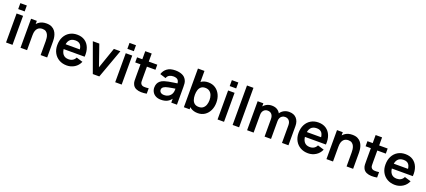

<svg xmlns="http://www.w3.org/2000/svg" viewBox="76 -2039 7459 3359"><g transform="rotate(20 3805.0 -360.0)"><path d="M80 -622V-732.5H200.5V-622ZM80 0V-540H200.5V0Z M724 0V-260Q724 -285.5 720.5 -316.5Q717 -347.5 704.2 -376.2Q691.5 -405 666.2 -423.5Q641 -442 598 -442Q575 -442 552.5 -434.5Q530 -427 511.8 -408.8Q493.5 -390.5 482.5 -358.8Q471.5 -327 471.5 -277.5L400 -308Q400 -377 426.8 -433Q453.5 -489 505.5 -522.2Q557.5 -555.5 633.5 -555.5Q693.5 -555.5 732.5 -535.5Q771.5 -515.5 794.5 -484.5Q817.5 -453.5 828.5 -418.5Q839.5 -383.5 842.8 -352.2Q846 -321 846 -301.5V0ZM349.5 0V-540H457V-372.5H471.5V0Z M1213 15Q1131 15 1069 -20.5Q1007 -56 972.2 -119Q937.5 -182 937.5 -264Q937.5 -352.5 971.5 -417.8Q1005.5 -483 1066 -519Q1126.5 -555 1206 -555Q1290 -555 1348.8 -515.8Q1407.5 -476.5 1436 -405Q1464.5 -333.5 1457.5 -236.5H1338V-280.5Q1337.5 -368.5 1307 -409Q1276.5 -449.5 1211 -449.5Q1137 -449.5 1101 -403.8Q1065 -358 1065 -270Q1065 -188 1101 -143Q1137 -98 1206 -98Q1250.5 -98 1282.8 -117.8Q1315 -137.5 1332.5 -175L1451.5 -139Q1420.5 -66 1355.8 -25.5Q1291 15 1213 15ZM1027 -236.5V-327.5H1398.5V-236.5Z M1695.5 0 1499.5 -540H1620L1756 -148.5L1891.5 -540H2012.5L1816.5 0Z M2112.5 -622V-732.5H2233V-622ZM2112.5 0V-540H2233V0Z M2699.5 0Q2646 10 2594.8 8.8Q2543.5 7.5 2503 -10.2Q2462.5 -28 2441.5 -66.5Q2423 -101.5 2422 -138Q2421 -174.5 2421 -220.5V-690H2541V-227.5Q2541 -195 2541.8 -170.5Q2542.5 -146 2552 -130.5Q2570 -100.5 2609.5 -97Q2649 -93.5 2699.5 -101ZM2323 -445.5V-540H2699.5V-445.5Z M2967 15Q2908.5 15 2868 -7.2Q2827.5 -29.5 2806.8 -66.5Q2786 -103.5 2786 -148Q2786 -187 2799 -218.2Q2812 -249.5 2839 -272.2Q2866 -295 2909 -309.5Q2941.5 -320 2985.2 -328.5Q3029 -337 3080.2 -344.2Q3131.5 -351.5 3187.5 -360L3144.5 -335.5Q3145 -391.5 3119.5 -418Q3094 -444.5 3033.5 -444.5Q2997 -444.5 2963 -427.5Q2929 -410.5 2915.5 -369L2805.5 -403.5Q2825.5 -472 2881.8 -513.5Q2938 -555 3033.5 -555Q3105.5 -555 3160.2 -531.5Q3215 -508 3241.5 -454.5Q3256 -426 3259 -396.2Q3262 -366.5 3262 -331.5V0H3156.5V-117L3174 -98Q3137.5 -39.5 3088.8 -12.2Q3040 15 2967 15ZM2991 -81Q3032 -81 3061 -95.5Q3090 -110 3107.2 -131Q3124.5 -152 3130.5 -170.5Q3140 -193.5 3141.2 -223.2Q3142.5 -253 3142.5 -271.5L3179.5 -260.5Q3125 -252 3086 -245.5Q3047 -239 3019 -233.2Q2991 -227.5 2969.5 -220.5Q2948.5 -213 2934 -203Q2919.5 -193 2911.8 -180Q2904 -167 2904 -149.5Q2904 -129.5 2914 -114.2Q2924 -99 2943.2 -90Q2962.5 -81 2991 -81Z M3651.5 15Q3572.5 15 3519 -22.5Q3465.5 -60 3438.5 -124.8Q3411.5 -189.5 3411.5 -270Q3411.5 -351.5 3438.5 -416Q3465.5 -480.5 3517.8 -517.8Q3570 -555 3647 -555Q3723.5 -555 3779.8 -517.8Q3836 -480.5 3867 -416.2Q3898 -352 3898 -270Q3898 -189 3867.5 -124.5Q3837 -60 3781.5 -22.5Q3726 15 3651.5 15ZM3391 0V-720H3512.5V-379H3497.5V0ZM3633 -93Q3680 -93 3710.5 -116.5Q3741 -140 3755.8 -180.2Q3770.5 -220.5 3770.5 -270Q3770.5 -319 3755.5 -359.2Q3740.5 -399.5 3709 -423.2Q3677.5 -447 3629 -447Q3583 -447 3554 -424.8Q3525 -402.5 3511.2 -362.8Q3497.5 -323 3497.5 -270Q3497.5 -217.5 3511.2 -177.5Q3525 -137.5 3554.8 -115.2Q3584.5 -93 3633 -93Z M4018 -622V-732.5H4138.5V-622ZM4018 0V-540H4138.5V0Z M4298.5 0V-735H4419V0Z M5217.5 0V-328Q5217.5 -383.5 5190 -414.8Q5162.5 -446 5115.5 -446Q5086.5 -446 5063.5 -432.8Q5040.5 -419.5 5027 -393.8Q5013.5 -368 5013.5 -332.5L4960 -364Q4959.5 -420 4985.2 -462.8Q5011 -505.5 5055 -529.5Q5099 -553.5 5153 -553.5Q5242.5 -553.5 5290.2 -499.8Q5338 -446 5338 -358.5V0ZM4568 0V-540H4674.5V-372.5H4689.5V0ZM4893.5 0V-326.5Q4893.5 -383 4866 -414.5Q4838.5 -446 4791 -446Q4745 -446 4717.2 -414.5Q4689.5 -383 4689.5 -332.5L4635.5 -368.5Q4635.5 -421 4661.5 -463Q4687.5 -505 4731.8 -529.2Q4776 -553.5 4831 -553.5Q4891.5 -553.5 4932.2 -527.8Q4973 -502 4993.2 -457.8Q5013.5 -413.5 5013.5 -358V0Z M5705 15Q5623 15 5561 -20.5Q5499 -56 5464.2 -119Q5429.5 -182 5429.5 -264Q5429.5 -352.5 5463.5 -417.8Q5497.5 -483 5558 -519Q5618.5 -555 5698 -555Q5782 -555 5840.8 -515.8Q5899.5 -476.5 5928 -405Q5956.5 -333.5 5949.5 -236.5H5830V-280.5Q5829.5 -368.5 5799 -409Q5768.5 -449.5 5703 -449.5Q5629 -449.5 5593 -403.8Q5557 -358 5557 -270Q5557 -188 5593 -143Q5629 -98 5698 -98Q5742.5 -98 5774.8 -117.8Q5807 -137.5 5824.5 -175L5943.5 -139Q5912.5 -66 5847.8 -25.5Q5783 15 5705 15ZM5519 -236.5V-327.5H5890.5V-236.5Z M6420 0V-260Q6420 -285.5 6416.5 -316.5Q6413 -347.5 6400.2 -376.2Q6387.5 -405 6362.2 -423.5Q6337 -442 6294 -442Q6271 -442 6248.5 -434.5Q6226 -427 6207.8 -408.8Q6189.5 -390.5 6178.5 -358.8Q6167.5 -327 6167.5 -277.5L6096 -308Q6096 -377 6122.8 -433Q6149.5 -489 6201.5 -522.2Q6253.5 -555.5 6329.5 -555.5Q6389.5 -555.5 6428.5 -535.5Q6467.5 -515.5 6490.5 -484.5Q6513.5 -453.5 6524.5 -418.5Q6535.5 -383.5 6538.8 -352.2Q6542 -321 6542 -301.5V0ZM6045.5 0V-540H6153V-372.5H6167.5V0Z M6988.5 0Q6935 10 6883.8 8.8Q6832.5 7.5 6792 -10.2Q6751.5 -28 6730.5 -66.5Q6712 -101.5 6711 -138Q6710 -174.5 6710 -220.5V-690H6830V-227.5Q6830 -195 6830.8 -170.5Q6831.5 -146 6841 -130.5Q6859 -100.5 6898.5 -97Q6938 -93.5 6988.5 -101ZM6612 -445.5V-540H6988.5V-445.5Z M7323 15Q7241 15 7179 -20.5Q7117 -56 7082.2 -119Q7047.5 -182 7047.5 -264Q7047.5 -352.5 7081.5 -417.8Q7115.5 -483 7176 -519Q7236.5 -555 7316 -555Q7400 -555 7458.8 -515.8Q7517.5 -476.5 7546 -405Q7574.5 -333.5 7567.5 -236.5H7448V-280.5Q7447.5 -368.5 7417 -409Q7386.5 -449.5 7321 -449.5Q7247 -449.5 7211 -403.8Q7175 -358 7175 -270Q7175 -188 7211 -143Q7247 -98 7316 -98Q7360.5 -98 7392.8 -117.8Q7425 -137.5 7442.5 -175L7561.5 -139Q7530.5 -66 7465.8 -25.5Q7401 15 7323 15ZM7137 -236.5V-327.5H7508.5V-236.5Z"/></g></svg>

Font: Manrope ExtraLight
Style: Bold
Weight: 700
Version: Version 4.504